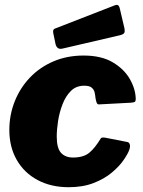

<svg xmlns="http://www.w3.org/2000/svg" viewBox="-20 -772 596 802"><path d="M329 -540Q403 -540 450.5 -512Q498 -484 522 -442.5Q546 -401 547 -359Q547 -350 543.5 -347Q540 -344 527 -343L395 -336Q387 -335 384 -342.5Q381 -350 379 -362Q378 -373 375.5 -385Q373 -397 363.5 -405.5Q354 -414 332 -414Q298 -414 276 -392Q254 -370 241 -336Q228 -302 222.5 -266Q217 -230 217 -202Q217 -153 235 -133.5Q253 -114 285 -114Q329 -114 353 -134Q377 -154 401 -194Q404 -199 419 -197L511 -179Q519 -178 522 -169.5Q525 -161 520 -146Q514 -129 496 -103Q478 -77 447 -51Q416 -25 371 -7.5Q326 10 267 10Q193 10 137 -20Q81 -50 50 -104Q19 -158 19 -229Q19 -292 41.5 -348.5Q64 -405 105 -448Q146 -491 203 -515.5Q260 -540 329 -540ZM481 -734 500 -653Q502 -642 499.5 -635.5Q497 -629 482 -625L241 -569Q228 -566 221 -572Q214 -578 212 -588L203 -631Q199 -648 208 -652L460 -750Q467 -753 472.5 -750.5Q478 -748 481 -734Z"/></svg>

Font: Libre Franklin Black
Style: Italic
Weight: 900
Italic angle: -8°
Designer: Pablo Impallari, Rodrigo Fuenzalida, Nhung Nguyen
Foundry: Impallari Type
Version: Version 3.000